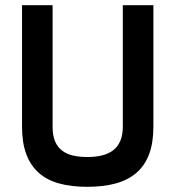

<svg xmlns="http://www.w3.org/2000/svg" viewBox="-20 -712 679 741"><path d="M183 -223Q183 -189 192.5 -166.5Q202 -144 220 -130.5Q238 -117 262.5 -111.5Q287 -106 317 -106Q348 -106 373 -112Q398 -118 416 -131.5Q434 -145 444 -167.5Q454 -190 454 -223V-692H572V-223Q572 -161 555.5 -117Q539 -73 506.5 -45Q474 -17 426.5 -4Q379 9 317 9Q255 9 208 -4Q161 -17 129.5 -45Q98 -73 81.5 -117Q65 -161 65 -223V-692H183V-223Z"/></svg>

Font: Panefresco 800wt
Style: Regular
Weight: 800
Designer: Campivisivi
Foundry: Campivisivi & Chank Co
Version: Version 1.001